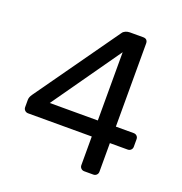

<svg xmlns="http://www.w3.org/2000/svg" viewBox="-127 -810 871 920"><g transform="rotate(20 309.0 -350.0)"><path d="M30.8 -191.9V-229Q30.8 -243.2 42 -258.8L342.8 -683.1Q347.7 -690.9 357.9 -695.6Q368.2 -700.2 379.9 -700.2H448.2Q459.5 -700.2 465.3 -694.1Q471.2 -688 471.2 -676.8V-252.9H562Q571.8 -252.9 578.4 -246.6Q585 -240.2 585 -230V-191.9Q585 -182.1 578.4 -175.5Q571.8 -168.9 562 -168.9H471.2V-22.9Q471.2 -13.2 464.6 -6.6Q458 0 448.2 0H401.9Q392.1 0 385.5 -6.6Q378.9 -13.2 378.9 -22.9V-168.9H54.2Q44.4 -168.9 37.6 -175.5Q30.8 -182.1 30.8 -191.9ZM134.8 -251H379.9V-599.1Z"/></g></svg>

Font: Rubik AZ
Style: Regular
Weight: 400
Designer: Hubert and Fischer
Foundry: Hubert & Fischer
Version: Version 2.000